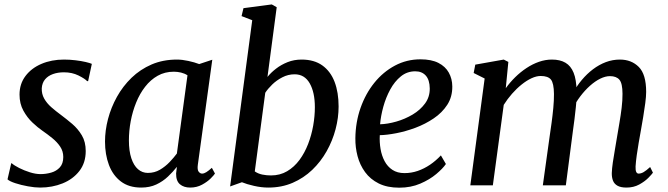

<svg xmlns="http://www.w3.org/2000/svg" viewBox="-20 -837 3017 867"><path d="M377.9 -470.5H373.6Q363.6 -481.6 334.5 -496.1Q305.4 -510.5 268.8 -510.5Q241.3 -510.5 219.2 -502.6Q197.1 -494.7 183.7 -478.9Q170.3 -463.1 168.6 -438.6Q167.6 -413 179.5 -391.9Q191.4 -370.7 211.7 -352.9Q232.1 -335 255.6 -317.8Q280.5 -299.2 306.3 -277.3Q332 -255.3 349.6 -225.8Q367.1 -196.3 367.1 -155Q367.1 -101.7 338.4 -64.8Q309.8 -28 263 -9Q216.1 10 161.1 10Q136.8 10 105.9 4.3Q74.9 -1.3 49.1 -9.8Q23.4 -18.2 13.9 -27.1L30.7 -99.8H32.9Q44.2 -89.8 66.7 -78.4Q89.2 -67 115.1 -58.9Q141 -50.8 162.7 -50.8Q187.3 -50.8 210.9 -57.5Q234.5 -64.1 250.1 -81.1Q265.7 -98 265.7 -128Q265.7 -154.2 251.7 -175Q237.6 -195.9 215.9 -213.4Q194.3 -231 171.3 -246.8Q151 -260.7 126.9 -283.3Q102.9 -305.8 85.6 -337.3Q68.2 -368.8 68.2 -409.7Q68.2 -458.2 95 -493.7Q121.8 -529.3 167.2 -548.6Q212.7 -568 269 -568Q295.3 -568 321.1 -564.8Q346.8 -561.7 366.6 -557.1Q386.3 -552.5 394.7 -548.6Z M873.4 -93.6Q870.2 -70.5 877 -61.8Q883.8 -53.1 892.4 -53.1Q901.5 -53.1 911.6 -59.5Q921.8 -65.9 936.7 -79.2L950.7 -53.3Q946.6 -46.5 931.4 -31.2Q916.1 -15.9 892.3 -3Q868.4 10 838.7 10Q810.2 10 792.5 -4.9Q774.8 -19.8 775.2 -53.6L778.8 -83.6Q761.2 -61.3 738.5 -39.7Q715.8 -18.1 686 -4Q656.2 10 617.4 10Q562.1 10 525.9 -17.5Q489.7 -45 471.9 -92.2Q454.2 -139.3 454.2 -198Q454.2 -247.6 467.8 -299.8Q481.5 -351.9 508.1 -399.8Q534.7 -447.6 573.9 -485.7Q613.2 -523.7 664.6 -545.9Q716.1 -568 779.1 -568Q802.3 -568 830.3 -561.9Q858.4 -555.9 879.5 -547.7L938.6 -567.3ZM826.6 -497Q813.3 -505.5 797.5 -509.3Q781.7 -513.2 764.7 -513.2Q724.4 -513.2 692 -494.9Q659.7 -476.7 635.4 -445.3Q611 -414 594.8 -373.9Q578.5 -333.8 570.3 -289.9Q562.1 -246 562.1 -203.3Q562.1 -155.4 573 -122.5Q583.9 -89.6 603.1 -72.9Q622.4 -56.2 647.6 -56.2Q677.8 -56.2 702.3 -70.6Q726.8 -85.1 746.1 -105.4Q765.3 -125.6 778.7 -143.7Z M1187.8 -489.6Q1203.4 -509.1 1226.6 -527Q1249.7 -544.9 1278.9 -556.5Q1308.1 -568 1342 -568Q1398.5 -568 1435.6 -541.5Q1472.7 -514.9 1490.9 -467.3Q1509 -419.7 1509 -356Q1509 -305.3 1495.3 -253.4Q1481.6 -201.4 1455 -154.1Q1428.5 -106.9 1389.9 -69.9Q1351.3 -33 1301.6 -11.5Q1251.9 10 1191.7 10Q1160.7 10 1127.2 2.4Q1093.7 -5.2 1072.4 -14.1L1019.1 4.9L1119 -745.7L1070.8 -764.3L1079.4 -800.1L1207.2 -817L1229.5 -804.4ZM1130.5 -63Q1145.3 -52.7 1164.4 -48.7Q1183.5 -44.8 1203.4 -44.8Q1244.6 -44.8 1276.6 -63.8Q1308.7 -82.8 1332.3 -114.7Q1355.8 -146.6 1371.3 -186.7Q1386.7 -226.9 1394.3 -269.9Q1401.8 -313 1401.8 -352.9Q1401.8 -420 1378.5 -460.8Q1355.2 -501.5 1310.6 -501.5Q1281.1 -501.5 1255.1 -488Q1229 -474.6 1209.3 -455.4Q1189.5 -436.1 1177.8 -418.1Z M1993.5 -96.4Q1979.9 -76.3 1950.1 -51.2Q1920.4 -26.1 1877.8 -7.8Q1835.3 10.5 1782.9 10.5Q1728.5 10.5 1690.3 -8.5Q1652.1 -27.5 1628.6 -59.8Q1605.1 -92 1594.6 -131.9Q1584.1 -171.7 1584.7 -212.8Q1585.5 -285.4 1608.1 -349.7Q1630.7 -414 1670.4 -463.2Q1710.2 -512.5 1763.4 -540.8Q1816.5 -569.1 1878.8 -569.1Q1928 -569.1 1959.6 -553Q1991.2 -536.9 2006.6 -509.1Q2022.1 -481.3 2022.4 -446.8Q2022.9 -399.7 1999.7 -363.8Q1976.5 -328 1938.5 -302.4Q1900.5 -276.7 1856.2 -260.1Q1811.9 -243.6 1769.2 -235.4Q1726.5 -227.2 1695 -226.6Q1693.2 -194.9 1698.4 -164.5Q1703.5 -134.1 1716.7 -109.3Q1729.8 -84.6 1752 -70Q1774.2 -55.3 1806.5 -55.3Q1837.3 -55.3 1866.3 -65.2Q1895.3 -75.2 1921.8 -93.1Q1948.3 -111.1 1970.9 -135.3ZM1855.1 -515Q1818.3 -515 1790.1 -492.1Q1761.9 -469.2 1742.1 -432.8Q1722.3 -396.4 1710.9 -354.9Q1699.5 -313.4 1696.3 -275.8Q1730.5 -276.8 1769.6 -288Q1808.7 -299.2 1843.3 -319.7Q1877.8 -340.3 1899.4 -369.8Q1921 -399.3 1920.6 -437.6Q1920.1 -476.2 1902.7 -495.6Q1885.4 -515 1855.1 -515Z M2275.5 -557.4 2263.9 -438.8Q2282.7 -465 2306.5 -488.4Q2330.3 -511.8 2357.6 -529.8Q2384.8 -547.8 2413.8 -557.9Q2442.9 -568 2472.4 -568Q2509.1 -568 2533.4 -553.7Q2557.8 -539.4 2570.2 -508.5Q2582.7 -477.7 2583.6 -427.2Q2583.8 -422.1 2583.6 -416.6Q2583.4 -411.1 2583.2 -405.6Q2583 -400 2582.3 -394L2566.3 -415.3Q2583.8 -448 2607.1 -475.8Q2630.3 -503.5 2657.7 -524.2Q2685.1 -544.9 2715.7 -556.5Q2746.3 -568 2779.1 -568Q2831.3 -568 2864.5 -534.7Q2897.8 -501.5 2897.8 -422.1Q2897.8 -401.7 2893.8 -371.2Q2889.8 -340.8 2884.3 -307.9Q2878.8 -275 2873.8 -247Q2869.3 -221.7 2864.2 -192.9Q2859.1 -164.2 2855.3 -136.2Q2851.4 -108.2 2850 -85.4Q2849.4 -68.5 2852.9 -60.8Q2856.4 -53.1 2863.9 -53.1Q2874.8 -53.1 2886.5 -59.9Q2898.1 -66.7 2915.8 -82.8L2928.4 -57.2Q2923.6 -50.1 2907.7 -33.9Q2891.9 -17.8 2866.7 -3.9Q2841.5 10 2808.9 10Q2783.1 10 2768.4 1.7Q2753.7 -6.6 2748 -21.3Q2742.3 -36 2742.6 -55.2Q2743.3 -75.9 2747.4 -104.2Q2751.5 -132.5 2757 -163.3Q2762.5 -194.1 2767 -222.7Q2771.5 -249.8 2777.2 -282.9Q2783 -316 2787.1 -350Q2791.2 -383.9 2791 -413.4Q2790.9 -460.6 2777.1 -476.9Q2763.3 -493.2 2734.4 -493.2Q2713.8 -493.2 2690.5 -481.8Q2667.2 -470.3 2644 -449.6Q2620.8 -428.9 2600.3 -401.8Q2579.7 -374.6 2564.7 -343.2L2584.1 -403.6Q2583.1 -380.3 2580.3 -352.9Q2577.5 -325.5 2574.1 -298.3Q2570.7 -271.1 2567.2 -247L2535.1 0H2431.2L2461.9 -220.5Q2466.1 -248.6 2470.7 -282.2Q2475.3 -315.7 2478.5 -349.6Q2481.7 -383.5 2481.5 -412.5Q2481 -461.6 2467.8 -477.7Q2454.6 -493.9 2421.5 -493.9Q2402.3 -493.9 2380.2 -483.7Q2358.1 -473.5 2335.5 -455.3Q2312.8 -437.2 2292.1 -413.6Q2271.3 -390 2254.7 -363.4L2205.5 0H2103.8L2168.5 -482.5L2118.9 -507.4L2126.2 -545.1L2254.7 -568Z"/></svg>

Font: Merriweather 7pt Light
Style: Italic
Weight: 300
Italic angle: -7.8°
Designer: Eben Sorkin
Foundry: Eben Sorkin
Version: Version 2.200;gftools[0.9.31]